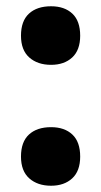

<svg xmlns="http://www.w3.org/2000/svg" viewBox="-20 -581 323 613"><path d="M47 -467Q47 -514 72.5 -537.5Q98 -561 143 -561Q186 -561 211 -537.5Q236 -514 236 -467Q236 -421 210.5 -397.5Q185 -374 143 -374Q100 -374 73.5 -397.5Q47 -421 47 -467ZM47 -81Q47 -128 72.5 -151.5Q98 -175 143 -175Q186 -175 211 -151.5Q236 -128 236 -81Q236 -35 210.5 -11.5Q185 12 143 12Q100 12 73.5 -11.5Q47 -35 47 -81Z"/></svg>

Font: Noto Sans Gujarati Condensed Black
Style: Regular
Weight: 900
Width: 3
Designer: Jelle Bosma - Monotype Design Team, Universal Thirst
Foundry: Monotype Imaging Inc.
Version: Version 2.106; ttfautohint (v1.8.4.7-5d5b)